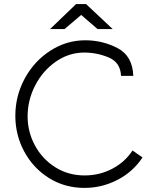

<svg xmlns="http://www.w3.org/2000/svg" viewBox="-20 -902 752 939"><path d="M55 -336Q55 -433 101 -518Q147 -603 226 -654Q305 -705 397 -705Q481 -705 554.5 -667Q628 -629 632 -531H572Q569 -597 511.5 -621Q454 -645 392 -645Q317 -645 253 -600.5Q189 -556 152 -484Q115 -412 115 -333Q115 -257 151 -190.5Q187 -124 250.5 -84Q314 -44 394 -44Q467 -44 529.5 -77Q592 -110 628 -166L677 -132Q630 -61 554 -22Q478 17 393 17Q297 17 220 -31Q143 -79 99 -160Q55 -241 55 -336ZM352 -882H401L531 -760H457L377 -829L296 -760H225Z"/></svg>

Font: Bellota Text
Style: Regular
Weight: 400
Designer: Kemie Guaida
Foundry: Kemie Guaida
Version: Version 4.001